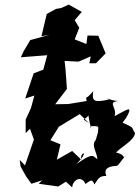

<svg xmlns="http://www.w3.org/2000/svg" viewBox="-20 -804 609 838"><path d="M399 -528 441 -571 409 -648 362 -649 357 -612 306 -632 326 -683 306 -716 337 -752 280 -784 247 -769 224 -765 184 -743 161 -646 196 -652 112 -629 83 -580 71 -554 186 -563 169 -500 127 -484 90 -374 130 -387 115 -332 92 -282V-223L111 -242L128 -195L89 -82L66 -106L70 -77L94 -34L117 -2L164 -17L149 -2L234 10L268 -11L295 14C297 -19 336 -41 353 -1C376 -17 382 -25 392 1C408 -21 411 -37 444 -36C442 -46 425 -75 485 -80C497 -77 502 -98 535 -131C507 -100 539 -127 487 -138C499 -157 569 -191 569 -224C551 -248 572 -243 521 -266C507 -270 524 -270 542 -312C552 -339 533 -325 480 -297C493 -335 446 -357 495 -363C457 -365 422 -389 456 -370C390 -355 380 -362 387 -406C346 -358 356 -392 358 -363L278 -350L221 -349L272 -416C269 -457 267 -499 262 -538L323 -535L376 -558L370 -528ZM398 -193C376 -170 404 -139 405 -109C387 -120 390 -143 314 -88C378 -155 325 -139 335 -107L295 -145L228 -107L244 -174L200 -192L237 -251L328 -306L368 -267C330 -292 348 -275 366 -300C375 -238 387 -227 373 -253C421 -255 407 -251 408 -228Z"/></svg>

Font: Asimov Aggro
Style: CondIt
Weight: 500
Designer: Google
Version: Version 2.000980; 2014